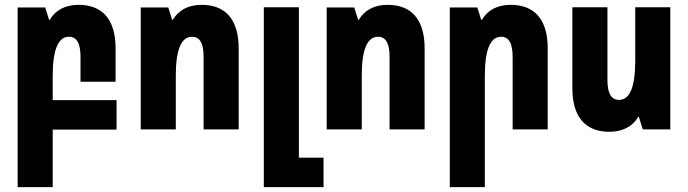

<svg xmlns="http://www.w3.org/2000/svg" viewBox="-20 -535 2845 794"><path d="M53 239H198V1H462V-121H198V-221C198 -330 221 -383 265 -383C298 -383 313 -355 313 -299V-197H458V-335C458 -455 403 -515 305 -515C249 -515 208 -492 186 -453H183L167 -504H53Z M562 0H707V-223C707 -330 730 -383 774 -383C807 -383 822 -355 822 -301V0H967V-335C967 -455 912 -515 814 -515C758 -515 717 -492 695 -453H692L676 -504H562Z M1071 239H1318V117H1216V-505H1071Z M1331 0H1476V-223C1476 -330 1499 -383 1543 -383C1576 -383 1591 -355 1591 -301V0H1736V-335C1736 -455 1681 -515 1583 -515C1527 -515 1486 -492 1464 -453H1461L1445 -504H1331Z M1840 239H1985V-221C1985 -330 2008 -383 2052 -383C2085 -383 2100 -355 2100 -299V0H2245V-335C2245 -455 2190 -515 2092 -515C2036 -515 1995 -492 1973 -453H1970L1954 -504H1840Z M2752 -505H2607V-284C2607 -174 2584 -122 2540 -122C2507 -122 2492 -150 2492 -204V-505H2347V-170C2347 -50 2402 10 2500 10C2555 10 2598 -13 2619 -52H2622L2638 0H2752Z"/></svg>

Font: Noto Sans Armenian ExtraCondensed ExtraBold
Style: Regular
Weight: 800
Width: 2
Designer: Monotype Design Team
Foundry: Monotype Imaging Inc.
Version: Version 2.008